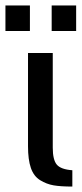

<svg xmlns="http://www.w3.org/2000/svg" viewBox="-25 -679 303 706"><path d="M169 -484V-136Q169 -91 184 -73.5Q199 -56 241 -53V7Q198 7 172 2.5Q146 -2 122.5 -16.5Q99 -31 88.5 -61.5Q78 -92 78 -141V-484ZM85 -565H-5V-659H85ZM255 -565H165V-659H255Z"/></svg>

Font: Play
Style: Regular
Weight: 400
Designer: Jonas Hecksher
Foundry: Jonas Hecksher, Playtypeª, e-types AS
Version: Version 1.002